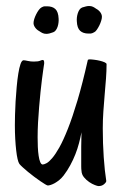

<svg xmlns="http://www.w3.org/2000/svg" viewBox="-20 -609 427 643"><path d="M335.9 -2.9Q335.9 1.5 328.6 7.8Q321.3 14.2 310.1 14.2Q306.6 14.2 297.6 10.7Q288.6 7.3 278.8 0.7Q269 -5.9 261.2 -15.4Q253.4 -24.9 252.9 -37.1Q252 -42.5 252 -52Q252 -61.5 252 -74.2Q252 -93.8 252 -117.7Q252 -141.6 252.9 -166Q249.5 -148.4 244.6 -129.6Q239.7 -110.8 232.4 -92.3Q225.1 -73.7 215.3 -55.7Q205.6 -37.6 192.9 -21Q186 -12.2 178.5 -6.1Q170.9 0 163.6 4.2Q156.2 8.3 149.9 10.3Q143.6 12.2 140.1 12.2Q138.2 12.2 131.1 8.1Q124 3.9 114.5 -2.7Q105 -9.3 94.2 -17.3Q83.5 -25.4 73.7 -33.4Q64 -41.5 56.2 -48.6Q48.3 -55.7 44.9 -60.1Q41.5 -64.9 38.8 -76.7Q36.1 -88.4 34.2 -105.5Q32.2 -122.6 31 -144Q29.8 -165.5 29.8 -189.9Q29.8 -203.1 30.3 -224.1Q30.8 -245.1 32.2 -269.3Q33.7 -293.5 35.9 -318.1Q38.1 -342.8 41.3 -362.5Q44.4 -382.3 48.8 -394.8Q53.2 -407.2 59.1 -407.2Q63 -407.2 72.8 -405Q82.5 -402.8 92.8 -402.8Q107.9 -402.8 114 -405.5Q120.1 -408.2 123 -408.2Q127.9 -408.2 127.9 -399.9Q127.9 -397.5 127.9 -395.3Q127.9 -393.1 127 -390.1Q126.5 -387.2 124.8 -375Q123 -362.8 120.6 -343.8Q118.2 -324.7 115.7 -301Q113.3 -277.3 111.1 -251.5Q108.9 -225.6 107.4 -199.2Q106 -172.9 106 -148.9Q106 -132.8 106.7 -116.7Q107.4 -100.6 109.4 -87.4Q111.3 -74.2 114.7 -66.2Q118.2 -58.1 123 -58.1Q127.4 -58.1 135.5 -62.3Q143.6 -66.4 154.5 -79.1Q165.5 -91.8 178.7 -115.2Q191.9 -138.7 207.3 -177.5Q222.7 -216.3 239.5 -272.7Q256.3 -329.1 273.9 -407.2Q273.9 -408.7 275.6 -409.4Q277.3 -410.2 279.8 -410.2Q286.1 -410.2 295.9 -408.9Q305.7 -407.7 314.7 -405.5Q323.7 -403.3 330.3 -400.4Q336.9 -397.5 336.9 -394Q336.9 -372.1 335 -346.2Q333 -320.3 330.6 -292.7Q328.1 -265.1 326.2 -236.3Q324.2 -207.5 324.2 -179.2Q324.2 -128.4 327.4 -82.3Q330.6 -36.1 335.9 -2.9ZM176.3 -546.9Q176.8 -541 176 -533.9Q175.3 -526.9 173.1 -520Q170.9 -513.2 167.2 -508.1Q163.6 -502.9 158.2 -501Q144.5 -495.6 135.3 -495.6Q127.9 -495.6 122.3 -498.3Q116.7 -501 111.3 -504.9Q103 -509.3 97.7 -516.8Q92.3 -524.4 92.3 -531.7Q92.3 -537.6 94.7 -545.4Q97.2 -553.2 101.1 -561Q105 -568.8 109.6 -575.2Q114.3 -581.5 118.7 -584Q125.5 -587.9 129.4 -587.9Q133.3 -587.9 137.2 -587.9Q155.8 -587.9 165.5 -578.6Q175.3 -569.3 176.3 -546.9ZM237.3 -537.6Q236.8 -543.5 237.5 -550.5Q238.3 -557.6 240.5 -564.5Q242.7 -571.3 246.3 -576.7Q250 -582 255.4 -584Q262.2 -586.4 268.1 -587.6Q273.9 -588.9 278.3 -588.9Q286.1 -588.9 291.5 -586.2Q296.9 -583.5 302.2 -579.6Q310.5 -575.2 315.9 -567.9Q321.3 -560.5 321.3 -552.7Q321.3 -546.9 318.8 -539.1Q316.4 -531.2 312.5 -523.4Q308.6 -515.6 304.2 -509.3Q299.8 -502.9 295.4 -501Q288.6 -497.1 284.4 -496.8Q280.3 -496.6 276.4 -496.6Q258.3 -496.6 248.3 -505.9Q238.3 -515.1 237.3 -537.6Z"/></svg>

Font: Oregano
Style: Regular
Weight: 400
Version: Version 1.000